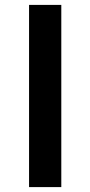

<svg xmlns="http://www.w3.org/2000/svg" viewBox="-20 -763 369 783"><path d="M98.5 0V-743H230V0Z"/></svg>

Font: Merriweather Sans Medium
Style: Regular
Weight: 500
Designer: Eben Sorkin
Foundry: Eben Sorkin
Version: Version 2.001